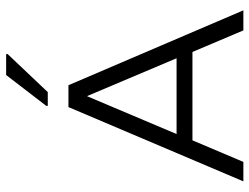

<svg xmlns="http://www.w3.org/2000/svg" viewBox="-116 -716 832 641"><g transform="rotate(-90 300.5 -396.0)"><path d="M267 -653H313L440 -787V-792H370L267 -658ZM15 0H80L152 -170H447L519 0H586L336 -584H263ZM173 -223 299 -521H300L426 -223Z"/></g></svg>

Font: Saira UNSAM Light SC
Style: Regular
Weight: 300
Designer: Hector Gatti with collaboration of the Omnibus-Type team
Foundry: Omnibus-Type
Version: Version 1.072;PS 001.072;hotconv 1.0.88;makeotf.lib2.5.64775